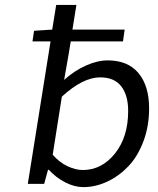

<svg xmlns="http://www.w3.org/2000/svg" viewBox="-20 -746 640 779"><path d="M317.9 13.2Q282.7 13.2 245.1 -5.9Q207.5 -24.9 178.2 -57.1H174.8L159.2 0H92.8L185.1 -578.1H111.8L118.2 -621.1L191.9 -626L208 -726.1H290L273.9 -626H485.8L479 -578.1H267.1L257.8 -522L240.2 -421.9Q280.8 -458.5 327.9 -479.7Q375 -501 417 -501Q499 -501 542 -449.2Q585 -397.5 585 -306.2Q585 -233.9 561.8 -172.4Q538.6 -110.8 500.5 -71Q462.4 -31.2 414.8 -9Q367.2 13.2 317.9 13.2ZM315.9 -56.2Q392.6 -56.2 446.3 -123Q500 -189.9 500 -295.9Q500 -359.4 471.9 -395.8Q443.8 -432.1 386.2 -432.1Q316.4 -432.1 231 -354L193.8 -118.2Q221.2 -86.9 254.2 -71.5Q287.1 -56.2 315.9 -56.2Z"/></svg>

Font: Office Code Pro Italic
Style: Regular
Weight: 400
Italic angle: -9°
Designer: Nathan Rutzky & Paul D. Hunt
Foundry: Adobe Systems Incorporated
Version: Version 1.004;PS 001.004;hotconv 1.0.70;makeotf.lib2.5.58329